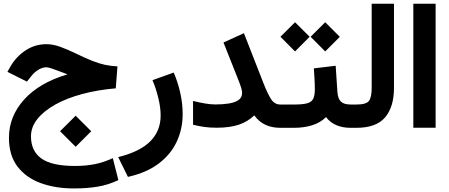

<svg xmlns="http://www.w3.org/2000/svg" viewBox="-20 -697 2448 1047"><path d="M347.7 -291.5Q340.3 -294.4 333.7 -297.1Q327.1 -299.8 316.4 -303.7Q283.7 -316.4 262.9 -323.2Q242.2 -330.1 232.9 -330.1Q211.4 -330.1 189 -316.4Q166.5 -302.7 150.4 -281.7L127 -252L20.5 -305.2L38.1 -336.4Q70.3 -390.6 121.1 -423.3Q171.9 -456.1 233.4 -456.1Q268.6 -456.1 307.4 -442.1Q346.2 -428.2 389.6 -407.2Q445.8 -379.9 483.6 -365Q521.5 -350.1 552.7 -343.5Q584 -336.9 620.6 -335L611.3 -215.3Q512.7 -207 428.2 -184.3Q343.8 -161.6 281.2 -126.7Q218.8 -91.8 183.8 -47.9Q148.9 -3.9 148.9 46.4Q148.9 126.5 205.6 167.2Q262.2 208 389.6 208Q447.3 208 496.3 198.2Q545.4 188.5 595.2 165.5L625.5 285.2Q571.3 311 513.2 320.8Q455.1 330.6 382.8 330.6Q281.7 330.6 201.7 301.3Q121.6 272 75.2 210.9Q28.8 149.9 28.8 54.2Q28.8 -62 111.3 -153.8Q193.8 -245.6 347.7 -291.5ZM307.6 18.6 392.6 -65.9 477.5 18.6 392.6 103.5Z M927.2 -301.3Q950.2 -248.5 963.1 -190.2Q976.1 -131.8 976.1 -74.7Q976.1 5.4 944.1 74.7Q912.1 144 846.2 194.3Q780.3 244.6 677.7 267.6L624.5 159.7Q743.2 130.4 799.6 73.5Q856 16.6 856 -66.9Q856 -110.8 843.5 -162.1Q831.1 -213.4 811.5 -259.8Z M1032.7 -146.5Q1062 -139.2 1094.5 -133.3Q1127 -127.4 1154.3 -127.4Q1192.4 -127.4 1225.8 -132.3Q1259.3 -137.2 1279.8 -150.9Q1300.3 -164.6 1300.3 -190.4Q1300.3 -202.1 1294.4 -220.9Q1288.6 -239.7 1284.2 -250L1198.7 -465.3L1310.1 -516.1L1418.9 -237.8Q1438.5 -188 1457.5 -157.5Q1476.6 -127 1508.8 -127H1529.3V0H1508.8Q1415 0 1366.7 -67.9Q1331.5 -33.7 1282.5 -17.1Q1233.4 -0.5 1161.6 -0.5Q1121.6 -0.5 1091.6 -5.1Q1061.5 -9.8 1032.7 -16.6Z M1903.8 0H1892.1Q1802.2 0 1757.8 -58.6Q1728 -28.3 1683.1 -14.2Q1638.2 0 1582.5 0H1509.8V-127H1583.5Q1629.9 -127 1654.3 -133.5Q1678.7 -140.1 1687.7 -158Q1696.8 -175.8 1696.8 -208.5Q1696.8 -236.8 1695.1 -267.1Q1693.4 -297.4 1691.4 -324.2L1810.5 -338.4L1819.8 -197.3Q1822.3 -159.2 1838.9 -143.1Q1855.5 -127 1893.1 -127H1903.8ZM1673.8 -496.6 1753.4 -575.7 1833 -496.1 1753.4 -416.5ZM1509.3 -496.6 1588.9 -575.7 1668.5 -496.6 1588.9 -416.5Z M1884.3 0V-127H1923.8Q1977.5 -127 1992.2 -147.2Q2006.8 -167.5 2006.8 -216.3V-676.8H2128.4V-216.8Q2128.4 -114.3 2080.1 -57.1Q2031.7 0 1923.3 0Z M2233.9 -676.8H2355.5V-0.5H2233.9Z"/></svg>

Font: Vazir FD-WOL-UI
Style: Bold-FD-WOL-UI
Weight: 700
Designer: Saber Rastikerdar
Foundry: Saber Rastikerdar
Version: Version 30.0.0